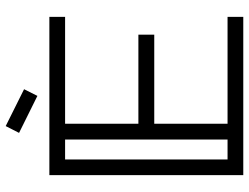

<svg xmlns="http://www.w3.org/2000/svg" viewBox="-120 -754 874 674"><g transform="rotate(-90 317.0 -417.0)"><path d="M594.7 0H39.1V-680.7H594.7V-625.5H219.7V-368.2H532.2V-312.5H219.7V-55.2H594.7ZM164.1 -55.2V-625.5H94.2V-55.2ZM317.4 -722.7 187.5 -787.1 211.4 -834 340.8 -769.5Z"/></g></svg>

Font: X Company
Style: Regular
Weight: 400
Designer: GGBotNet
Foundry: GGBotNet
Version: 0.90